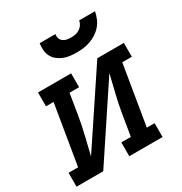

<svg xmlns="http://www.w3.org/2000/svg" viewBox="-183 -879 957 1009"><g transform="rotate(-30 295.5 -375.0)"><path d="M-9 0V-84H49L109 -446H63V-530H264V-446H206L185 -318Q176 -263 162.5 -208.5Q149 -154 136 -99L423 -530H584V-446H526L466 -84H513V0H311V-84H369L390 -212Q399 -267 412.5 -321.5Q426 -376 439 -431L153 0ZM345 -610Q324 -610 304 -612.5Q284 -615 266 -622.5Q248 -630 233 -642Q218 -654 209 -671.5Q200 -689 198.5 -709.5Q197 -730 200 -750H296Q293 -737 297 -725Q301 -713 310.5 -705.5Q320 -698 333 -695.5Q346 -693 358 -693Q372 -693 385 -695.5Q398 -698 410 -705.5Q422 -713 430 -725Q438 -737 440 -750H536Q532 -729 523.5 -708.5Q515 -688 501 -671.5Q487 -655 468 -642.5Q449 -630 428 -622.5Q407 -615 386 -612.5Q365 -610 345 -610Z"/></g></svg>

Font: Iosevka Curly Slab MdExObl
Style: Regular
Weight: 500
Width: 7
Italic angle: -9°
Monospace: yes
Designer: Belleve Invis
Foundry: Belleve Invis
Version: Version 11.1.0; ttfautohint (v1.8.3)